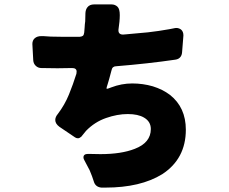

<svg xmlns="http://www.w3.org/2000/svg" viewBox="-20 -820 1040 872"><path d="M328 -495Q328 -511 307 -511Q250 -510 241 -510Q198 -510 168 -511Q153 -511 142.5 -521Q132 -531 131 -546Q127 -620 127 -620Q127 -637 138 -646.5Q149 -656 168 -656Q173 -656 176 -656Q205 -653 256 -653Q307 -653 343 -653Q352 -654 356.5 -657.5Q361 -661 362.5 -672.5Q364 -684 364.5 -697Q365 -710 367 -723L368 -761Q369 -777 377 -787Q387 -800 408 -800H486Q503 -800 514 -789Q524 -779 524 -751.5Q524 -724 518 -685Q518 -683 518 -681Q518 -673 523 -668Q528 -663 539 -663Q541 -663 551.5 -664Q562 -665 584 -667Q661 -673 700.5 -679.5Q740 -686 749.5 -687.5Q759 -689 767.5 -691Q776 -693 781 -693Q792 -693 802 -686Q813 -677 813 -659Q813 -657 807 -583Q806 -570 800 -562Q792 -551 776 -549Q653 -531 506 -519Q499 -519 493.5 -514.5Q488 -510 486 -499Q474 -453 469 -438Q464 -423 464 -420.5Q464 -418 464 -417Q465 -417 467.5 -417Q470 -417 485 -423Q532 -441 580.5 -441Q629 -441 674 -428Q719 -414 752 -389Q824 -332 824 -231Q824 -99 717 -29Q618 32 459 32Q450 32 441 32H440Q413 29 406 4Q399 -19 387 -47Q368 -84 363.5 -91.5Q359 -99 359 -105Q359 -121 380 -121Q382 -121 383 -121Q410 -120 436 -120Q531 -120 592 -144Q665 -172 665 -234Q665 -268 634 -286Q607 -302 560 -302Q513 -302 461.5 -284Q410 -266 371 -226Q371 -226 349 -199Q341 -192 334 -192Q327 -192 321 -196L250 -244Q231 -258 231 -275Q231 -289 243 -303Q274 -344 293 -390.5Q312 -437 327 -485Q328 -492 328 -495Z"/></svg>

Font: Tsunagi Gothic Black
Style: Regular
Weight: 900
Designer: Yoshimichi Ohira
Foundry: Positype
Version: Version 1.001